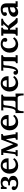

<svg xmlns="http://www.w3.org/2000/svg" viewBox="2532 -3090 738 5843"><g transform="rotate(-90 2901.5 -168.0)"><path d="M249 17Q181 16 134 -3Q87 -22 62.5 -51Q38 -80 38 -112Q38 -141 53.5 -161.5Q69 -182 99 -182Q130 -183 143 -162.5Q156 -142 156 -124Q156 -115 152 -103.5Q148 -92 139 -82Q150 -60 181 -49Q212 -38 243 -38Q289 -38 318.5 -63.5Q348 -89 348 -139Q348 -193 318 -213.5Q288 -234 251 -234H184V-288H237Q288 -288 306.5 -315.5Q325 -343 325 -377Q325 -422 300 -442Q275 -462 242 -462Q202 -462 166.5 -431Q131 -400 124 -335H71V-511H136L135 -479Q165 -499 198 -507.5Q231 -516 263 -517Q343 -518 392 -485Q441 -452 441 -390Q441 -349 417 -318Q393 -287 345 -271Q407 -260 440 -225Q473 -190 473 -137Q473 -88 443.5 -53.5Q414 -19 363.5 -1Q313 17 249 17Z M785 16Q713 16 657.5 -16.5Q602 -49 570.5 -108.5Q539 -168 539 -249Q539 -319 570 -380Q601 -441 657.5 -478.5Q714 -516 789 -516Q845 -516 895 -493.5Q945 -471 976.5 -419Q1008 -367 1007 -278L671 -272Q671 -210 685.5 -162Q700 -114 733 -87Q766 -60 820 -60Q855 -60 899 -79Q943 -98 974 -138L1012 -103Q979 -55 939 -29.5Q899 -4 859 6Q819 16 785 16ZM676 -332H884Q883 -392 859.5 -424Q836 -456 793 -456Q744 -456 714.5 -424Q685 -392 676 -332Z M1072 0V-53Q1104 -54 1118.5 -67.5Q1133 -81 1137 -112L1172 -390Q1174 -404 1175 -416Q1176 -428 1179 -439L1106 -436V-500H1280L1401 -214Q1409 -196 1418 -174Q1427 -152 1435 -132Q1442 -149 1448 -165.5Q1454 -182 1461 -200L1574 -500H1746V-453Q1715 -452 1700.5 -438Q1686 -424 1692 -393L1737 -119Q1742 -90 1739 -62L1797 -64V0H1571V-53Q1603 -53 1618 -67Q1633 -81 1626 -118L1585 -360L1444 0H1378L1265 -271Q1247 -317 1231 -360Q1230 -335 1228 -311.5Q1226 -288 1221 -260L1200 -110Q1197 -86 1190 -62L1255 -64V0Z M2103 16Q2031 16 1975.5 -16.5Q1920 -49 1888.5 -108.5Q1857 -168 1857 -249Q1857 -319 1888 -380Q1919 -441 1975.5 -478.5Q2032 -516 2107 -516Q2163 -516 2213 -493.5Q2263 -471 2294.5 -419Q2326 -367 2325 -278L1989 -272Q1989 -210 2003.5 -162Q2018 -114 2051 -87Q2084 -60 2138 -60Q2173 -60 2217 -79Q2261 -98 2292 -138L2330 -103Q2297 -55 2257 -29.5Q2217 -4 2177 6Q2137 16 2103 16ZM1994 -332H2202Q2201 -392 2177.5 -424Q2154 -456 2111 -456Q2062 -456 2032.5 -424Q2003 -392 1994 -332Z M2383 181V-65H2431Q2454 -65 2471 -78Q2488 -91 2502 -122Q2517 -156 2528 -209Q2539 -262 2546.5 -323Q2554 -384 2556 -442L2464 -435V-500H2942V-447Q2913 -447 2900.5 -434Q2888 -421 2885 -398.5Q2882 -376 2882 -347V-143Q2882 -126 2881 -104.5Q2880 -83 2877 -62L2977 -66V181H2920Q2921 102 2904 51Q2887 0 2844 0H2516Q2473 0 2455.5 50.5Q2438 101 2439 181ZM2537 -65H2699Q2728 -65 2740.5 -77.5Q2753 -90 2756 -112.5Q2759 -135 2759 -165V-358Q2759 -374 2759.5 -395Q2760 -416 2762 -435H2675Q2649 -435 2636.5 -423.5Q2624 -412 2620 -385Q2610 -291 2599 -228.5Q2588 -166 2572 -127Q2565 -110 2556.5 -94.5Q2548 -79 2537 -65Z M3284 16Q3212 16 3156.5 -16.5Q3101 -49 3069.5 -108.5Q3038 -168 3038 -249Q3038 -319 3069 -380Q3100 -441 3156.5 -478.5Q3213 -516 3288 -516Q3344 -516 3394 -493.5Q3444 -471 3475.5 -419Q3507 -367 3506 -278L3170 -272Q3170 -210 3184.5 -162Q3199 -114 3232 -87Q3265 -60 3319 -60Q3354 -60 3398 -79Q3442 -98 3473 -138L3511 -103Q3478 -55 3438 -29.5Q3398 -4 3358 6Q3318 16 3284 16ZM3175 -332H3383Q3382 -392 3358.5 -424Q3335 -456 3292 -456Q3243 -456 3213.5 -424Q3184 -392 3175 -332Z M3643 13Q3600 13 3574 -8.5Q3548 -30 3548 -65Q3548 -94 3564.5 -110.5Q3581 -127 3608 -127Q3638 -127 3650.5 -111.5Q3663 -96 3663 -79Q3663 -69 3660.5 -63Q3658 -57 3655 -53Q3659 -51 3665 -51Q3702 -51 3729.5 -148Q3757 -245 3768 -442L3673 -435V-500H4144V-447Q4115 -447 4102.5 -434Q4090 -421 4087 -398.5Q4084 -376 4084 -347V-143Q4084 -126 4083 -104Q4082 -82 4080 -61L4144 -64V0H3901V-53Q3930 -53 3942.5 -66Q3955 -79 3958 -101.5Q3961 -124 3961 -153V-357Q3961 -374 3962 -394.5Q3963 -415 3965 -435H3886Q3858 -435 3847 -422.5Q3836 -410 3835 -381Q3828 -260 3806 -171.5Q3784 -83 3744 -35Q3704 13 3643 13Z M4468 16Q4400 16 4344 -14Q4288 -44 4254.5 -101.5Q4221 -159 4221 -240Q4221 -313 4254 -376Q4287 -439 4346 -477.5Q4405 -516 4482 -516Q4543 -516 4585 -497Q4627 -478 4649 -448Q4671 -418 4671 -384Q4671 -357 4655.5 -337Q4640 -317 4611 -316Q4577 -315 4563.5 -335.5Q4550 -356 4550 -374Q4550 -384 4553 -395.5Q4556 -407 4563 -417Q4556 -435 4540 -443.5Q4524 -452 4507 -454.5Q4490 -457 4480 -457Q4425 -455 4389 -406.5Q4353 -358 4353 -267Q4353 -212 4368.5 -165.5Q4384 -119 4416 -90.5Q4448 -62 4498 -61Q4542 -60 4583 -82.5Q4624 -105 4650 -141L4690 -104Q4640 -33 4580.5 -8.5Q4521 16 4468 16Z M4738 0V-53Q4767 -53 4779.5 -66Q4792 -79 4795 -101.5Q4798 -124 4798 -153V-357Q4798 -374 4799 -396Q4800 -418 4802 -439Q4786 -437 4768 -436.5Q4750 -436 4738 -436V-500H4981V-447Q4952 -447 4939.5 -434Q4927 -421 4924.5 -398.5Q4922 -376 4922 -347L4921 -293H4966L5055 -391Q5069 -407 5079.5 -418Q5090 -429 5101 -437L5043 -436V-500H5253V-447Q5201 -442 5164.5 -413.5Q5128 -385 5105 -360L5037 -285Q5066 -270 5101 -225L5169 -136Q5176 -127 5192 -107Q5208 -87 5228.5 -70Q5249 -53 5271 -53V0H5164Q5133 0 5108.5 -24.5Q5084 -49 5054 -89Q5023 -131 4995 -172.5Q4967 -214 4950 -234L4921 -233V-143Q4921 -126 4920.5 -104Q4920 -82 4917 -61Q4933 -63 4951 -63.5Q4969 -64 4981 -64V0Z M5611 0Q5608 -15 5607.5 -25.5Q5607 -36 5606 -50Q5571 -15 5533 0.5Q5495 16 5454 16Q5386 16 5349.5 -21Q5313 -58 5313 -112Q5313 -159 5339 -193Q5365 -227 5407 -249Q5449 -271 5500 -281.5Q5551 -292 5601 -294V-349Q5601 -378 5594.5 -402.5Q5588 -427 5571 -441.5Q5554 -456 5521 -456Q5498 -455 5476 -446.5Q5454 -438 5441 -420Q5449 -411 5451 -400.5Q5453 -390 5453 -382Q5453 -364 5439 -345Q5425 -326 5394 -326Q5367 -327 5352.5 -345Q5338 -363 5338 -388Q5338 -426 5365.5 -454.5Q5393 -483 5440 -499.5Q5487 -516 5545 -516Q5631 -516 5677 -471Q5723 -426 5722 -327Q5722 -274 5721.5 -234.5Q5721 -195 5721 -143Q5721 -128 5720.5 -105.5Q5720 -83 5717 -61Q5755 -64 5784 -65V0ZM5600 -235Q5560 -232 5523 -220Q5486 -208 5462.5 -185Q5439 -162 5440 -128Q5441 -97 5460 -82.5Q5479 -68 5504 -68Q5532 -68 5556 -80Q5580 -92 5600 -112Q5600 -122 5600 -133Q5600 -144 5600 -155Q5600 -169 5600 -190Q5600 -211 5600 -235Z"/></g></svg>

Font: Lora SemiBold
Style: Regular
Weight: 600
Designer: Olga Karpushina, Alexei Vanyashin (Cyrillic)
Foundry: Cyreal
Version: Version 3.011; ttfautohint (v1.8.4.7-5d5b)